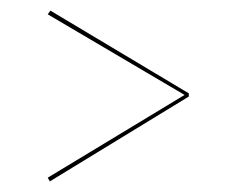

<svg xmlns="http://www.w3.org/2000/svg" viewBox="-20 -512 446 362"><path d="M336 -336V-330L74 -170L70 -177L328 -333L70 -485L75 -492Z"/></svg>

Font: Fira Sans Compressed Eight
Style: Regular
Weight: 100
Width: 1
Designer: bBox Type GmbH & Carrois Corporate GbR & Edenspiekermann AG
Foundry: bBox Type GmbH & Carrois Corporate GbR & Edenspiekermann AG
Version: Version 4.301